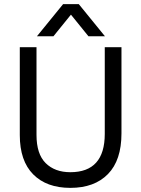

<svg xmlns="http://www.w3.org/2000/svg" viewBox="-20 -903 685 931"><path d="M569 -256Q569 -126 503.5 -59Q438 8 321 8Q206 8 141 -57.5Q76 -123 76 -248V-674H157V-249Q157 -156 201.5 -112Q246 -68 321 -68Q488 -68 488 -254V-674H569ZM239 -727H159L286 -883H362L489 -727H409L324 -832Z"/></svg>

Font: Hind Siliguri
Style: Regular
Weight: 400
Designer: Jyotish Sonowal
Foundry: Indian Type Foundry
Version: Version 1.001;PS 1.0;hotconv 1.0.86;makeotf.lib2.5.63406; tt